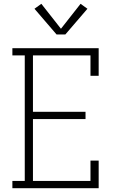

<svg xmlns="http://www.w3.org/2000/svg" viewBox="-20 -988 640 1008"><path d="M45 0V-38H110V-697H45V-735H498V-590H455V-697H153V-401H429V-363H153V-38H455V-145H498V0ZM277 -807 161 -942 197 -968 300 -837 403 -968 439 -942 323 -807Z"/></svg>

Font: Iosevka Curly Slab XLtEx
Style: Regular
Weight: 200
Width: 7
Monospace: yes
Designer: Belleve Invis
Foundry: Belleve Invis
Version: Version 11.1.0; ttfautohint (v1.8.3)